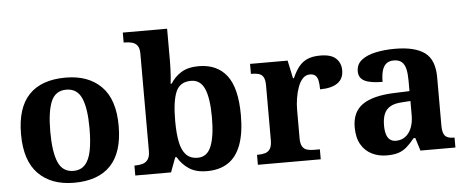

<svg xmlns="http://www.w3.org/2000/svg" viewBox="-51 -883 2467 1017"><g transform="rotate(-5 1183.0 -375.0)"><path d="M304.9 10Q184.8 10 115.8 -59.6Q46.9 -129.2 46.9 -270.2Q46.9 -410.7 113 -479.8Q179.2 -548.9 308.1 -548.9Q428.2 -548.9 497.1 -479.8Q566.1 -410.7 566.1 -270.2Q566.1 -129.2 499.9 -59.6Q433.8 10 304.9 10ZM307 -53Q345.4 -53 368.4 -77.7Q391.5 -102.3 401.3 -150.9Q411.1 -199.6 411.1 -270.2Q411.1 -377.5 387.3 -431.2Q363.5 -484.9 305.9 -484.9Q248.4 -484.9 225.4 -431.2Q202.5 -377.5 202.5 -270.3Q202.5 -163.1 225.9 -108.1Q249.4 -53 307 -53Z M1011.6 10Q953.3 10 916.4 -14.5Q879.5 -39 857.2 -78H850L821 0H630.8V-53H637.6Q657.2 -53 674.5 -58Q691.9 -63 702.9 -78.1Q713.9 -93.2 713.9 -123.3V-640.1Q713.9 -669 703.5 -683.2Q693.2 -697.4 675.4 -702.2Q657.7 -707 636.5 -707H630.8V-760H866.5V-589.3Q866.5 -571.8 865.7 -548.4Q864.9 -525.1 863.3 -503.5Q861.7 -481.9 859.6 -468H865.3Q886.6 -503 922.6 -525.4Q958.6 -547.7 1015.5 -547.7Q1112.8 -547.7 1164.4 -481.1Q1215.9 -414.5 1215.9 -270.2Q1215.9 -173.8 1192.4 -111.5Q1168.9 -49.2 1123.4 -19.6Q1077.9 10 1011.6 10ZM969.2 -65Q1019.1 -65 1040.6 -118.2Q1062.1 -171.4 1062.1 -271.2Q1062.1 -372.9 1040.2 -423.4Q1018.4 -473.9 968.2 -473.9Q908.8 -473.9 887.6 -423.7Q866.5 -373.5 866.5 -270.3Q866.5 -204.4 875.5 -158.6Q884.5 -112.7 907 -88.9Q929.4 -65 969.2 -65Z M1282.7 0V-53H1286.8Q1309.8 -53 1326.6 -58Q1343.3 -63 1352.9 -78.5Q1362.4 -94 1362.4 -125V-415Q1362.4 -445 1353.8 -459.5Q1345.2 -474 1329.3 -478.5Q1313.5 -483 1291.5 -483H1287.9V-536H1487.7L1507.9 -440.5H1512.9Q1528.2 -475.7 1547.2 -499.8Q1566.3 -524 1593.6 -535.9Q1620.9 -547.7 1662 -547.7Q1719.4 -547.7 1745.3 -523.2Q1771.2 -498.7 1771.2 -459.7Q1771.2 -414.2 1738.4 -391.8Q1705.6 -369.5 1645.7 -369.5Q1645.7 -397.5 1641.9 -415.7Q1638 -433.8 1628 -443.3Q1617.9 -452.7 1598.5 -452.7Q1576.3 -452.7 1560.5 -436Q1544.7 -419.2 1534.9 -391.8Q1525 -364.5 1520 -333.2Q1515 -302 1515 -273V-120Q1515 -91 1524.2 -76.5Q1533.4 -62 1549.3 -57.5Q1565.2 -53 1584.8 -53H1616.9V0Z M1967.5 10Q1924.1 10 1888.3 -7.8Q1852.5 -25.6 1831.6 -61.8Q1810.8 -98 1810.8 -153.1Q1810.8 -234.6 1866.3 -273.2Q1921.9 -311.7 2035 -315.8L2116.6 -318.8V-374.2Q2116.6 -410.7 2110.8 -435.9Q2105.1 -461.1 2090.1 -474.5Q2075 -487.9 2047.5 -487.9Q2022.1 -487.9 2007 -475Q1992 -462.2 1985.5 -438.3Q1979 -414.4 1979 -380Q1915.5 -380 1884.1 -395.4Q1852.8 -410.8 1852.8 -446.9Q1852.8 -484.1 1880.8 -506.4Q1908.9 -528.7 1955.8 -538.8Q2002.8 -548.9 2058.9 -548.9Q2164.2 -548.9 2216.7 -510.8Q2269.1 -472.6 2269.1 -379.1V-123.9Q2269.1 -96.4 2274.9 -81.1Q2280.6 -65.8 2294 -59.4Q2307.4 -53 2329.4 -53H2333V0H2146.9L2125.7 -68.6H2116.6Q2095 -41.8 2075.3 -24.3Q2055.6 -6.9 2030.8 1.6Q2006 10 1967.5 10ZM2022.9 -63Q2051.8 -63 2072.9 -78.9Q2094 -94.7 2105.6 -123.6Q2117.1 -152.5 2117.1 -191V-266.2L2072.2 -263.2Q2032.1 -261.2 2009.2 -247.6Q1986.2 -234.1 1976.3 -209.6Q1966.4 -185.1 1966.4 -149.1Q1966.4 -121 1972.5 -101.6Q1978.6 -82.3 1991.2 -72.7Q2003.9 -63 2022.9 -63Z"/></g></svg>

Font: Noto Serif Sinhala
Style: Regular
Weight: 400
Designer: Jelle Bosma - Monotype Design Team
Foundry: Monotype Imaging Inc.
Version: Version 2.006